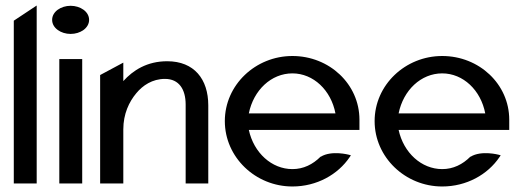

<svg xmlns="http://www.w3.org/2000/svg" viewBox="-20 -665 1895 696"><path d="M30 0H113V-645L30 -590Z M169 -593C169 -563 201 -542 236 -542C271 -542 303 -563 303 -593C303 -623 271 -644 236 -644C201 -644 169 -623 169 -593ZM195 0H278V-451H195Z M343 0H427V-196C427 -252 448 -296 474 -327C497 -355 532 -379 578 -379C629 -379 653 -341 653 -286V0H735V-283C735 -378 684 -443 586 -443C513 -443 462 -410 427 -371V-438L343 -393Z M795 -226C795 -95 906 11 1040 11C1128 11 1205 -32 1248 -96L1252 -102L1245 -104C1245 -104 1182 -121 1143 -97H1142C1114 -69 1080 -52 1040 -52C965 -52 900 -111 882 -194H1283V-231C1283 -360 1174 -462 1040 -462C906 -462 795 -357 795 -226ZM882 -254C899 -338 963 -399 1040 -399C1116 -399 1180 -338 1196 -254Z M1338 -226C1338 -95 1449 11 1583 11C1671 11 1748 -32 1791 -96L1795 -102L1788 -104C1788 -104 1725 -121 1686 -97H1685C1657 -69 1623 -52 1583 -52C1508 -52 1443 -111 1425 -194H1826V-231C1826 -360 1717 -462 1583 -462C1449 -462 1338 -357 1338 -226ZM1425 -254C1442 -338 1506 -399 1583 -399C1659 -399 1723 -338 1739 -254Z"/></svg>

Font: Charger Sport
Style: DfBd
Weight: 400
Designer: Jasper
Foundry: Cannot Into Space Fonts
Version: Version 1.1